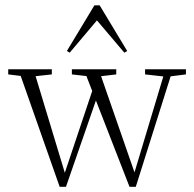

<svg xmlns="http://www.w3.org/2000/svg" viewBox="-20 -698 737 729"><path d="M244.6 -498 233.9 -504.4 338.4 -677.7H358.4L462.9 -504.4L452.1 -498L348.1 -620.6ZM206.5 11.2 58.6 -409.7 11.2 -415.5V-435.1H176.8V-415.5L115.2 -408.7L226.1 -42L330.1 -352.5L308.1 -409.2L252.9 -415.5V-435.1H421.4V-415.5L363.8 -408.7L490.7 -43.5L600.1 -407.7L530.8 -415.5V-435.1H686V-415.5L627.9 -408.2L495.6 11.2H471.7L344.2 -316.4L230.5 11.2Z"/></svg>

Font: Elstob ExtraLight
Style: Regular
Weight: 200
Designer: Peter S. Baker
Version: Version 1.015